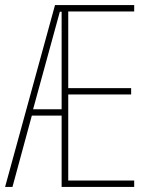

<svg xmlns="http://www.w3.org/2000/svg" viewBox="-20 -734 610 754"><path d="M222 0V-280H105L29 0H0L196 -714H507V-689H248V-388H495V-363H248V-25H507V0ZM222 -305V-688H215L110 -305Z"/></svg>

Font: Noto Sans Display Thin Cond
Style: Regular
Weight: 250
Width: 3
Designer: Monotype Design team
Foundry: Monotype Imaging Inc.
Version: Version 1.000